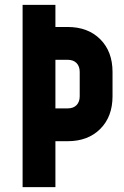

<svg xmlns="http://www.w3.org/2000/svg" viewBox="-20 -770 510 790"><path d="M73 0V-750H208V-659H258Q342 -659 392.5 -608.5Q443 -558 443 -474V-374Q443 -290 392.5 -239.5Q342 -189 258 -189H208V0ZM208 -324H258Q282 -324 295 -337.5Q308 -351 308 -374V-474Q308 -497 295 -510.5Q282 -524 258 -524H208Z"/></svg>

Font: Mohave Bold
Style: Regular
Weight: 700
Designer: Gumpita Rahayu
Foundry: Tokotype
Version: Version 2.002;PS 002.002;hotconv 1.0.88;makeotf.lib2.5.64775